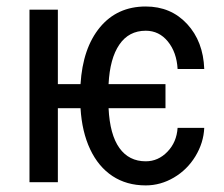

<svg xmlns="http://www.w3.org/2000/svg" viewBox="-20 -558 687 588"><path d="M157.2 -300.3V-528.3H70.3V0H157.2V-226.6H226.6C229.5 -178.4 239.3 -136.5 256.1 -100.8C272.9 -65.2 295.7 -37.8 324.5 -18.8C353.3 0.2 387.2 9.8 426.3 9.8C456.5 9.8 485.3 1.8 512.5 -14.2C539.6 -30.1 561.6 -51.8 578.4 -79.3C595.1 -106.9 604.2 -135.9 605.5 -166.5H523.9C522 -137.2 511.6 -112.8 492.7 -93.3C473.8 -73.7 451.7 -64 426.3 -64C392.1 -64 365.2 -77.6 345.7 -104.7C326.2 -131.9 315.1 -172.5 312.5 -226.6H486.8V-300.3H312.5C315.1 -352.7 326.1 -393.1 345.5 -421.4C364.8 -449.7 391.8 -463.9 426.3 -463.9C453.6 -463.9 476.2 -452.9 494.1 -430.9C512 -408.9 522 -380.9 523.9 -346.7H605.5C603.5 -403 586 -449 553 -484.6C519.9 -520.3 477.7 -538.1 426.3 -538.1C368 -538.1 321.3 -516.8 286.1 -474.4C251 -431.9 231.1 -373.9 226.6 -300.3Z"/></svg>

Font: Roboto Condensed
Style: Regular
Weight: 400
Designer: Google
Version: Version 2.134; 2016